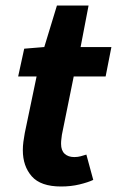

<svg xmlns="http://www.w3.org/2000/svg" viewBox="-20 -667 425 698"><path d="M202 11Q128 11 95.5 -26Q63 -63 63 -121Q63 -136 65 -151.5Q67 -167 70 -183L113 -389H46L68 -490L141 -496L187 -647H302L273 -496H385L364 -389H248L205 -177Q204 -168 203 -160.5Q202 -153 202 -144Q202 -120 215 -108Q228 -96 250 -96Q263 -96 273.5 -99Q284 -102 294 -105L319 -13Q300 -4 269 3.5Q238 11 202 11Z"/></svg>

Font: Source Sans 3 ExtraLight
Style: Bold Italic
Weight: 700
Italic angle: -11°
Version: Version 3.052;hotconv 1.1.0;makeotfexe 2.6.0